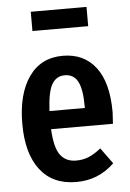

<svg xmlns="http://www.w3.org/2000/svg" viewBox="-54 -788 572 844"><g transform="rotate(-5 232.0 -366.5)"><path d="M431 -226H158Q162 -144 186.5 -111.5Q211 -79 256 -79Q287 -79 312 -89.5Q337 -100 366 -123L417 -53Q347 15 249 15Q145 15 89.5 -57Q34 -129 34 -260Q34 -391 87 -467Q140 -543 237 -543Q330 -543 382 -475.5Q434 -408 434 -277Q434 -268 431 -226ZM314 -313Q314 -388 296 -422.5Q278 -457 238 -457Q201 -457 181.5 -423.5Q162 -390 158 -306H314ZM114 -663V-748H360V-663Z"/></g></svg>

Font: Fira Sans Compressed Medium
Style: Regular
Weight: 500
Width: 1
Designer: bBox Type GmbH & Carrois Corporate GbR & Edenspiekermann AG
Foundry: bBox Type GmbH & Carrois Corporate GbR & Edenspiekermann AG
Version: Version 4.301